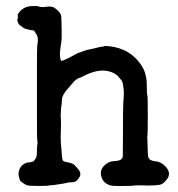

<svg xmlns="http://www.w3.org/2000/svg" viewBox="-20 -591 587 634"><path d="M302 -434 316 -437Q324 -437 324.5 -438.5Q325 -440 344 -438Q407 -430 443 -381Q456 -363 460 -346.5Q464 -330 464 -325.5Q464 -321 464.5 -317.5Q465 -314 465 -296Q465 -278 466.5 -277Q468 -276 468 -212.5Q468 -149 467 -145Q466 -141 466.5 -137Q467 -133 467.5 -106Q468 -79 469 -75Q471 -60 496 -58Q507 -57 519 -48Q552 -21 528 5Q518 17 508 19Q498 21 488.5 21Q479 21 474.5 21.5Q470 22 465.5 21.5Q461 21 442.5 21Q424 21 420 22Q416 23 396 23Q352 24 344 21Q322 14 316 -4Q305 -33 334 -52Q342 -58 357.5 -59Q373 -60 379 -64Q385 -68 385.5 -75.5Q386 -83 386 -140Q386 -238 387 -248.5Q388 -259 388 -264.5Q388 -270 388.5 -270.5Q389 -271 389 -281Q389 -291 388.5 -295Q388 -299 387 -305Q386 -322 378 -330V-329V-328Q366 -351 332 -357Q300 -362 258 -341Q247 -335 245.5 -335Q244 -335 237 -331.5Q230 -328 224 -321.5Q218 -315 215 -311Q212 -307 203 -297Q185 -277 184.5 -261.5Q184 -246 183 -243Q182 -240 181 -224Q180 -208 181 -199Q182 -190 181 -162Q180 -134 180.5 -128.5Q181 -123 181.5 -113Q182 -103 183 -96Q184 -89 184 -82.5Q184 -76 184.5 -74Q185 -72 186 -66Q186 -58 199 -56Q221 -52 226.5 -45.5Q232 -39 236 -35Q251 -19 242 -5.5Q233 8 226.5 9.5Q220 11 213.5 11Q207 11 199.5 13Q192 15 187 15.5Q182 16 171 18Q160 20 151 20.5Q142 21 139 22Q136 23 106 23Q76 23 69 20.5Q62 18 54 12Q46 6 45.5 3.5Q45 1 43 -6Q39 -17 44 -31Q52 -52 76 -55Q81 -55 83 -56Q85 -57 88.5 -57.5Q92 -58 92 -59.5Q92 -61 97 -66.5Q102 -72 102 -91Q102 -110 103 -112.5Q104 -115 104 -120.5Q104 -126 103 -126.5Q102 -127 102 -225.5Q102 -324 102 -359Q102 -434 103 -444L104 -445Q107 -467 101.5 -475.5Q96 -484 94 -487.5Q92 -491 88 -491Q84 -491 77.5 -492.5Q71 -494 64 -496Q57 -498 44 -509Q38 -516 37 -526V-528Q38 -527 38.5 -527.5Q39 -528 39 -534.5Q39 -541 38.5 -541.5Q38 -542 41 -547Q58 -573 95 -571Q100 -571 103.5 -571Q107 -571 106.5 -570Q106 -569 115.5 -568Q125 -567 128 -568Q131 -569 137 -569Q143 -569 143 -570L157 -567Q163 -564 172 -555Q181 -546 182 -538.5Q183 -531 183.5 -496Q184 -461 183 -456.5Q182 -452 181 -443.5Q180 -435 178.5 -423.5Q177 -412 178.5 -402Q180 -392 182 -390.5Q184 -389 193.5 -393.5Q203 -398 208.5 -400.5Q214 -403 218 -405.5Q222 -408 230 -412Q238 -416 238.5 -416.5Q239 -417 239.5 -416.5Q240 -416 240 -416.5Q240 -417 241 -417L243 -418Q243 -418 244 -418Q245 -418 245.5 -418.5Q246 -419 246.5 -419Q247 -419 256 -422.5Q265 -426 278.5 -428.5Q292 -431 294.5 -432Q297 -433 298.5 -433Q300 -433 300 -433.5Q300 -434 302 -434Z"/></svg>

Font: Jackwrite
Style: Regular
Weight: 400
Version: Version 1.0d1e1